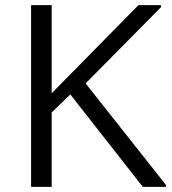

<svg xmlns="http://www.w3.org/2000/svg" viewBox="-20 -731 673 751"><path d="M101.6 0V-710.9H182.1V-366.2L521.5 -710.9H609.9V-703.1L314.9 -404.8L628.9 -7.8V0H538.6L254.9 -361.8L182.1 -291V0Z"/></svg>

Font: Comme Light
Style: Regular
Weight: 300
Version: Version 1.000;gftools[0.9.27]